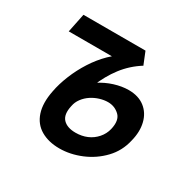

<svg xmlns="http://www.w3.org/2000/svg" viewBox="-105 -526 649 646"><g transform="rotate(30 219.0 -203.0)"><path d="M199 12Q157 12 127 -5.5Q97 -23 85.5 -58Q74 -93 84 -143Q90 -175 104 -209.5Q118 -244 138.5 -276Q159 -308 184.5 -333Q210 -358 239 -372L306 -371Q266 -346 238.5 -310Q211 -274 193 -229Q175 -184 163 -131Q155 -95 171 -78Q187 -61 220 -61Q244 -61 264 -69.5Q284 -78 298.5 -94.5Q313 -111 318 -132Q327 -170 308.5 -187.5Q290 -205 264 -205Q249 -205 232.5 -200Q216 -195 201.5 -185.5Q187 -176 176.5 -162Q166 -148 163 -131L112 -136Q124 -169 145.5 -195.5Q167 -222 193.5 -239.5Q220 -257 249 -266Q278 -275 304 -275Q342 -275 366.5 -256Q391 -237 399 -204.5Q407 -172 397 -133Q387 -88 356 -55.5Q325 -23 283 -5.5Q241 12 199 12ZM30 -345 45 -418H286L305 -371L250 -345Z"/></g></svg>

Font: Ysabeau Infant SemiBold
Style: Italic
Weight: 600
Italic angle: -12°
Designer: Christian Thalmann (Catharsis Fonts)
Version: Version 2.002; featfreeze: ss01,ss02,lnum